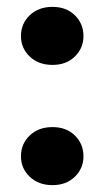

<svg xmlns="http://www.w3.org/2000/svg" viewBox="-20 -534 306 559"><path d="M133 5Q92 5 66.5 -19.5Q41 -44 41 -79Q41 -115 66.5 -139.5Q92 -164 133 -164Q173 -164 198 -139.5Q223 -115 223 -79Q223 -44 198 -19.5Q173 5 133 5ZM133 -345Q92 -345 66.5 -369.5Q41 -394 41 -429Q41 -465 66.5 -489.5Q92 -514 133 -514Q173 -514 198 -489.5Q223 -465 223 -429Q223 -394 198 -369.5Q173 -345 133 -345Z"/></svg>

Font: DM Sans 20pt Black
Style: Regular
Weight: 900
Version: Version 4.004;gftools[0.9.30]